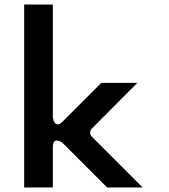

<svg xmlns="http://www.w3.org/2000/svg" viewBox="-20 -855 749 850"><path d="M587.8 -488H428.4L256.7 -316.3C221.6 -281.3 214 -334 214 -334V-835H87V-25H214V-205C214 -254.6 256.7 -222.7 256.7 -222.7L454.4 -25H611.6L386.3 -250.3C377.5 -259.1 376.3 -275.6 386.3 -285.6Z"/></svg>

Font: Hussar Ekologiczny
Style: Regular
Weight: 400
Foundry: Cannot Into Space Fonts
Version: Version 0.97